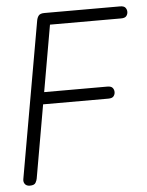

<svg xmlns="http://www.w3.org/2000/svg" viewBox="-49 -691 561 731"><g transform="rotate(-5 231.5 -325.0)"><path d="M13 -27 118 -623Q120 -635 126 -642.5Q132 -650 148 -650Q164 -650 167 -641.5Q170 -633 168 -619L64 -25Q63 -18 58 -9Q53 0 36 0Q23 0 17 -8Q11 -16 13 -27ZM388 -327Q388 -318 382.5 -311Q377 -304 362 -304H93L100 -350H362Q377 -350 382.5 -343Q388 -336 388 -327ZM463 -627Q463 -618 457.5 -611Q452 -604 437 -604H141L148 -650H437Q452 -650 457.5 -643Q463 -636 463 -627Z"/></g></svg>

Font: Edu QLD Beginners
Style: Regular
Weight: 400
Designer: Tina and Corey Anderson
Foundry: Google for Education
Version: Version 1.001